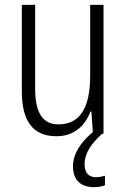

<svg xmlns="http://www.w3.org/2000/svg" viewBox="-20 -552 521 792"><path d="M329 126C329 82 353 44 401 0H407V-532H352V-240C352 -104 308 -39 221 -39C158 -39 125 -84 125 -186V-532H70V-176C70 -55 114 10 213 10C287 10 332 -35 353 -92H357L363 -7C313 34 281 83 281 134C281 190 312 220 368 220C386 220 402 217 413 212V173C405 175 391 179 376 179C345 179 329 160 329 126Z"/></svg>

Font: Noto Sans Hebrew Condensed Light
Style: Regular
Weight: 300
Width: 3
Designer: Monotype Design Team
Foundry: Monotype Imaging Inc.
Version: Version 2.004